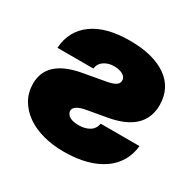

<svg xmlns="http://www.w3.org/2000/svg" viewBox="-128 -690 845 835"><g transform="rotate(30 294.0 -272.0)"><path d="M288.4 9.9Q232.6 9.9 184.8 -3Q137.1 -16 101.9 -40.5Q66.8 -65 46.3 -100.3Q25.9 -135.7 25.6 -180.4Q25.6 -299.7 191.8 -328.1L302.6 -348Q318.9 -351.2 329.2 -355.3Q339.5 -359.4 345.2 -364.2Q350.9 -369 353 -374.6Q355.1 -380.3 355.1 -386.4Q354 -403.8 336.3 -413Q318.9 -421.9 294 -421.9Q265.6 -421.9 245 -408Q223.7 -394.5 220.2 -367.9H39.8Q45.5 -455.3 112.2 -503.9Q179 -552.6 298.3 -552.6Q415.5 -552.6 482.2 -506.4Q549 -460.2 549.7 -374.3Q549.7 -244.7 383.5 -214.5L286.9 -197.4Q224.4 -187.1 224.4 -157.7Q225.5 -148.8 230.5 -142Q235.4 -135.3 243.6 -130.9Q251.8 -126.4 263 -124.3Q274.1 -122.2 286.9 -122.2Q319.2 -122.2 341.1 -135.5Q362.9 -148.8 367.9 -176.1H562.5Q558.6 -133.9 538.7 -99.6Q518.8 -65.3 484.2 -41Q449.6 -16.7 400.4 -3.4Q351.2 9.9 288.4 9.9Z"/></g></svg>

Font: Linik Sans Black
Style: Regular
Weight: 900
Designer: Fonts by Rasmus Andersson / Changes by Cristiano Sobral with parts from Marc Monis
Foundry: rsms
Version: Version 3.020; ttfautohint (v1.6)